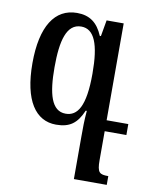

<svg xmlns="http://www.w3.org/2000/svg" viewBox="-83 -565 685 863"><g transform="rotate(10 259.0 -133.0)"><path d="M335 -492 322 -418H317C293 -475 257 -502 199 -502C98 -502 40 -414 40 -245C40 -74 99 9 192 9C254 9 287 -15 313 -76H318C314 -30 314 3 314 45V236H464V196C424 196 413 190 413 132V0H512V-50H413V-492ZM226 -47C161 -47 141 -124 141 -244C141 -365 161 -445 228 -445C288 -445 314 -379 314 -245C314 -95 280 -47 226 -47Z"/></g></svg>

Font: Noto Serif Armenian ExtraCondensed SemiBold
Style: Regular
Weight: 600
Width: 2
Designer: Monotype Design Team
Foundry: Monotype Imaging Inc.
Version: Version 2.008